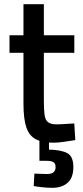

<svg xmlns="http://www.w3.org/2000/svg" viewBox="-20 -668 396 914"><path d="M236.9 11.3Q182.5 11.3 150.7 -5.1Q118.9 -21.5 105.3 -61.9Q91.7 -102.3 91.7 -174.3V-416.5H25.2V-500H91.7V-647.9H188.8V-500H333.8V-416.5H188.8V-190.3Q188.8 -147.1 192 -122.1Q195.2 -97.2 208.3 -86.6Q221.4 -76 249.4 -76Q259.4 -76 274.7 -76.8Q290 -77.7 305.9 -78.8Q321.8 -79.8 333.6 -80.2L338.5 -1.1Q316.9 2.1 286.9 6.7Q256.9 11.3 236.9 11.3ZM229 226.1Q205.6 226.1 180.6 223.3Q155.6 220.6 140.5 217.7L143.7 158.3Q148.1 158.7 160 159.1Q171.9 159.4 184.6 159.9Q197.2 160.4 202.9 160.4Q223.6 160.4 234.1 152.6Q244.6 144.8 244.6 127Q244.6 110.3 234.1 103.9Q223.6 97.6 202.9 97.6H167.7V-1H213.3V44.4Q270 45.1 299.6 60.6Q329.2 76.2 329.2 127Q329.2 178.3 301.8 202.2Q274.4 226.1 229 226.1Z"/></svg>

Font: TitilliumWeb ExtraLight
Style: Regular
Weight: 400
Designer: Mohamed Gaber, Accademia di Belle Arti di Urbino and others
Foundry: Kief Type Foundry, Accademia di Belle Arti di Urbino and others
Version: Version 3.000; ttfautohint (v1.8.2)